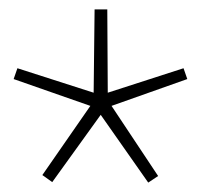

<svg xmlns="http://www.w3.org/2000/svg" viewBox="-20 -723 427 408"><path d="M91 -336 70 -351 172 -498 9 -555 17 -578 179 -526 181 -703H208L209 -526L370 -578L378 -555L217 -498L316 -349L295 -335L194 -479Z"/></svg>

Font: Georama Expanded ExtraLight
Style: Regular
Weight: 250
Width: 7
Designer: Jean-Baptiste Levee
Foundry: Production Type
Version: Version 1.001